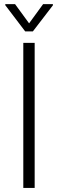

<svg xmlns="http://www.w3.org/2000/svg" viewBox="-20 -921 284 941"><path d="M149.9 0H94.2V-710.9H149.9ZM122.6 -806.6 191.4 -900.9H239.3V-895L141.1 -767.1H103.5L5.9 -895.5V-900.9H53.7Z"/></svg>

Font: Roboto Condensed Light
Style: Regular
Weight: 300
Designer: Google
Version: Version 2.134; 2016